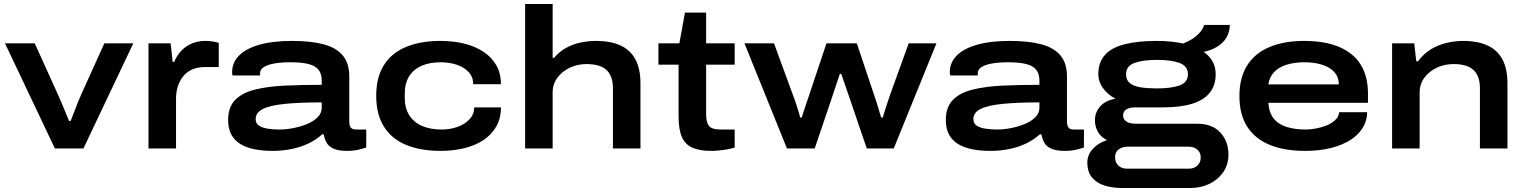

<svg xmlns="http://www.w3.org/2000/svg" viewBox="-20 -744 7640 962"><path d="M255 0 5 -527H154L270 -271Q277 -256 287 -232Q297 -208 307.5 -183Q318 -158 326 -138H334Q342 -158 351.5 -183Q361 -208 370.5 -232Q380 -256 387 -271L503 -527H648L398 0Z M724 0V-527H835L845 -434H853Q864 -462 885 -486Q906 -510 937.5 -524.5Q969 -539 1009 -539Q1027 -539 1044.5 -536.5Q1062 -534 1076 -529V-408H1007Q967 -408 939.5 -394.5Q912 -381 895 -358Q878 -335 870 -307.5Q862 -280 862 -251V0Z M1346 12Q1299 12 1258.5 4.5Q1218 -3 1187.5 -20.5Q1157 -38 1140 -68Q1123 -98 1123 -143Q1123 -207 1158 -243Q1193 -279 1257 -295Q1321 -311 1406.5 -315Q1492 -319 1592 -319V-341Q1592 -375 1575.5 -395Q1559 -415 1524.5 -423.5Q1490 -432 1434 -432Q1389 -432 1355 -426Q1321 -420 1302 -408Q1283 -396 1283 -378V-366H1145Q1144 -370 1143.5 -374Q1143 -378 1143 -383Q1143 -430 1177 -465Q1211 -500 1278 -519.5Q1345 -539 1445 -539Q1538 -539 1601.5 -522Q1665 -505 1697.5 -466Q1730 -427 1730 -361V-134Q1730 -115 1737.5 -105Q1745 -95 1764 -95H1815V-5Q1805 -1 1778.5 5.5Q1752 12 1720 12Q1676 12 1651.5 1Q1627 -10 1616.5 -29Q1606 -48 1602 -71H1594Q1566 -45 1527 -26Q1488 -7 1442 2.5Q1396 12 1346 12ZM1380 -95Q1412 -95 1448.5 -102Q1485 -109 1518 -122.5Q1551 -136 1571.5 -156.5Q1592 -177 1592 -204V-231Q1480 -231 1406.5 -223.5Q1333 -216 1297 -198Q1261 -180 1261 -147Q1261 -125 1278.5 -114Q1296 -103 1323.5 -99Q1351 -95 1380 -95Z M2188 12Q2086 12 2013.5 -18.5Q1941 -49 1903 -110.5Q1865 -172 1865 -264Q1865 -356 1903 -417Q1941 -478 2013.5 -508.5Q2086 -539 2188 -539Q2251 -539 2306 -525.5Q2361 -512 2402.5 -484.5Q2444 -457 2467 -416.5Q2490 -376 2490 -322H2351Q2351 -358 2328.5 -382.5Q2306 -407 2269 -419.5Q2232 -432 2188 -432Q2132 -432 2091.5 -414Q2051 -396 2029.5 -361Q2008 -326 2008 -274V-254Q2008 -203 2030 -167.5Q2052 -132 2093.5 -113.5Q2135 -95 2193 -95Q2236 -95 2273 -108.5Q2310 -122 2333 -147Q2356 -172 2356 -206H2490Q2490 -151 2466.5 -110Q2443 -69 2402 -42Q2361 -15 2306 -1.5Q2251 12 2188 12Z M2611 0V-724H2749V-454H2756Q2784 -487 2819 -505.5Q2854 -524 2892 -531.5Q2930 -539 2966 -539Q3040 -539 3089.5 -516Q3139 -493 3164 -446Q3189 -399 3189 -326V0H3051V-302Q3051 -336 3041.5 -359.5Q3032 -383 3014.5 -397Q2997 -411 2972.5 -417Q2948 -423 2918 -423Q2874 -423 2835.5 -405Q2797 -387 2773 -355Q2749 -323 2749 -280V0Z M3543 12Q3485 12 3449 -4Q3413 -20 3396.5 -57.5Q3380 -95 3380 -160V-420H3279V-527H3384L3412 -681H3518V-527H3661V-420H3518V-170Q3518 -133 3531.5 -114Q3545 -95 3592 -95H3661V-5Q3647 0 3625.5 4Q3604 8 3582 10Q3560 12 3543 12Z M3923 0 3710 -527H3858L3953 -268Q3962 -245 3969 -223Q3976 -201 3981.5 -183.5Q3987 -166 3989 -155H3997Q4000 -165 4005.5 -182Q4011 -199 4018.5 -221Q4026 -243 4034 -267L4121 -527H4273L4360 -267Q4363 -260 4369 -240.5Q4375 -221 4382 -198Q4389 -175 4395 -155H4403Q4408 -172 4414.5 -193Q4421 -214 4428 -234Q4435 -254 4439 -267L4533 -527H4672L4458 0H4323L4240 -243Q4232 -266 4223.5 -291Q4215 -316 4207.5 -338Q4200 -360 4195 -374H4188Q4183 -358 4175 -335Q4167 -312 4159 -287.5Q4151 -263 4144 -242L4062 0Z M4942 12Q4895 12 4854.5 4.5Q4814 -3 4783.5 -20.5Q4753 -38 4736 -68Q4719 -98 4719 -143Q4719 -207 4754 -243Q4789 -279 4853 -295Q4917 -311 5002.5 -315Q5088 -319 5188 -319V-341Q5188 -375 5171.5 -395Q5155 -415 5120.5 -423.5Q5086 -432 5030 -432Q4985 -432 4951 -426Q4917 -420 4898 -408Q4879 -396 4879 -378V-366H4741Q4740 -370 4739.5 -374Q4739 -378 4739 -383Q4739 -430 4773 -465Q4807 -500 4874 -519.5Q4941 -539 5041 -539Q5134 -539 5197.5 -522Q5261 -505 5293.5 -466Q5326 -427 5326 -361V-134Q5326 -115 5333.5 -105Q5341 -95 5360 -95H5411V-5Q5401 -1 5374.5 5.5Q5348 12 5316 12Q5272 12 5247.5 1Q5223 -10 5212.5 -29Q5202 -48 5198 -71H5190Q5162 -45 5123 -26Q5084 -7 5038 2.5Q4992 12 4942 12ZM4976 -95Q5008 -95 5044.5 -102Q5081 -109 5114 -122.5Q5147 -136 5167.5 -156.5Q5188 -177 5188 -204V-231Q5076 -231 5002.5 -223.5Q4929 -216 4893 -198Q4857 -180 4857 -147Q4857 -125 4874.5 -114Q4892 -103 4919.5 -99Q4947 -95 4976 -95Z M5601 198Q5555 198 5515.5 186Q5476 174 5452 146Q5428 118 5428 70Q5428 32 5455.5 2Q5483 -28 5526 -42Q5495 -58 5480.5 -84.5Q5466 -111 5466 -142Q5466 -182 5493.5 -212Q5521 -242 5569 -249Q5529 -271 5506 -303Q5483 -335 5483 -372Q5483 -432 5516.5 -469Q5550 -506 5615.5 -522.5Q5681 -539 5777 -539Q5814 -539 5847 -535.5Q5880 -532 5909 -526Q5957 -546 5982.5 -571.5Q6008 -597 6013 -619H6142Q6141 -583 6125 -556Q6109 -529 6080.5 -511Q6052 -493 6011 -484Q6040 -464 6055.5 -436Q6071 -408 6071 -372Q6071 -316 6041 -279Q6011 -242 5952.5 -224Q5894 -206 5807 -206H5668Q5639 -206 5623 -195.5Q5607 -185 5607 -166Q5607 -147 5623 -135.5Q5639 -124 5673 -124H5978Q6054 -124 6094.5 -80Q6135 -36 6135 31Q6135 81 6109 118.5Q6083 156 6040 177Q5997 198 5944 198ZM5625 101H5937Q5953 101 5966.5 94.5Q5980 88 5988 75Q5996 62 5996 45Q5996 19 5978.5 5Q5961 -9 5937 -9H5630Q5603 -9 5585 4.5Q5567 18 5567 44Q5567 70 5583.5 85.5Q5600 101 5625 101ZM5777 -301Q5848 -301 5890 -316Q5932 -331 5932 -372Q5932 -413 5890 -428.5Q5848 -444 5777 -444Q5706 -444 5664 -428.5Q5622 -413 5622 -372Q5622 -343 5641 -327.5Q5660 -312 5695 -306.5Q5730 -301 5777 -301Z M6519 12Q6417 12 6343.5 -17.5Q6270 -47 6230 -108Q6190 -169 6190 -263Q6190 -355 6229 -416.5Q6268 -478 6341 -508.5Q6414 -539 6514 -539Q6619 -539 6690.5 -508.5Q6762 -478 6798 -419.5Q6834 -361 6834 -277V-229H6335Q6338 -180 6361.5 -150.5Q6385 -121 6426.5 -108Q6468 -95 6523 -95Q6545 -95 6572.5 -100Q6600 -105 6625.5 -115Q6651 -125 6669 -141.5Q6687 -158 6690 -182H6830Q6830 -142 6809.5 -106.5Q6789 -71 6749 -44.5Q6709 -18 6651 -3Q6593 12 6519 12ZM6335 -321H6688Q6688 -350 6674.5 -371Q6661 -392 6637 -405.5Q6613 -419 6582 -425.5Q6551 -432 6516 -432Q6465 -432 6425.5 -419.5Q6386 -407 6363 -382Q6340 -357 6335 -321Z M6955 0V-527H7066L7076 -437H7085Q7114 -476 7151 -498Q7188 -520 7229.5 -529.5Q7271 -539 7310 -539Q7384 -539 7433.5 -516Q7483 -493 7508 -446Q7533 -399 7533 -326V0H7395V-302Q7395 -336 7385.5 -359.5Q7376 -383 7358.5 -397Q7341 -411 7316.5 -417Q7292 -423 7262 -423Q7218 -423 7179.5 -405Q7141 -387 7117 -355Q7093 -323 7093 -280V0Z"/></svg>

Font: Archivo SemiBold Expanded SemiBold
Style: Regular
Weight: 600
Width: 7
Version: Version 2.001